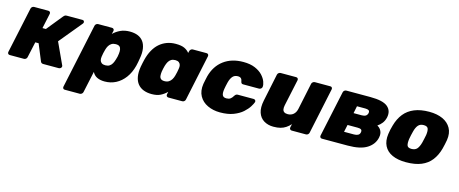

<svg xmlns="http://www.w3.org/2000/svg" viewBox="-42 -1116 4519 1892"><g transform="rotate(15 2217.5 -170.0)"><path d="M23 0Q12 0 6 -7.5Q0 -15 2 -26L102 -494Q104 -505 113 -512.5Q122 -520 133 -520H278Q289 -520 295 -512.5Q301 -505 299 -494L266 -340H301L433 -503Q437 -508 444.5 -514Q452 -520 465 -520H626Q636 -520 641 -513.5Q646 -507 645 -498Q644 -491 637 -483L448 -254L549 -35Q550 -33 551 -30Q552 -27 551 -22Q550 -13 541.5 -6.5Q533 0 523 0H365Q354 0 347.5 -4.5Q341 -9 338 -16L268 -186H234L199 -26Q197 -15 188 -7.5Q179 0 168 0Z M635 190Q624 190 618.5 182.5Q613 175 615 164L755 -494Q757 -505 766 -512.5Q775 -520 786 -520H927Q938 -520 944.5 -512.5Q951 -505 949 -494L941 -461Q971 -491 1012.5 -510.5Q1054 -530 1108 -530Q1155 -530 1189.5 -516Q1224 -502 1245.5 -473.5Q1267 -445 1274 -401Q1281 -357 1270 -298Q1267 -277 1263.5 -260Q1260 -243 1255 -221Q1236 -147 1197.5 -95.5Q1159 -44 1107 -17Q1055 10 993 10Q947 10 915 -5.5Q883 -21 867 -54L820 164Q818 175 808.5 182.5Q799 190 789 190ZM958 -146Q984 -146 1000.5 -156.5Q1017 -167 1027.5 -185.5Q1038 -204 1045 -228Q1050 -243 1054 -260Q1058 -277 1059 -292Q1062 -316 1059 -334.5Q1056 -353 1044 -363.5Q1032 -374 1005 -374Q980 -374 962.5 -363Q945 -352 934.5 -334Q924 -316 918 -294Q912 -273 908.5 -256.5Q905 -240 902 -219Q899 -198 903 -182Q907 -166 920.5 -156Q934 -146 958 -146Z M1472 10Q1426 10 1389.5 -4Q1353 -18 1329.5 -47Q1306 -76 1298 -120Q1290 -164 1300 -223Q1304 -245 1307.5 -261Q1311 -277 1316 -298Q1330 -354 1354 -397.5Q1378 -441 1411 -470Q1444 -499 1485.5 -514.5Q1527 -530 1576 -530Q1635 -530 1666.5 -514.5Q1698 -499 1716 -475L1721 -494Q1723 -505 1732 -512.5Q1741 -520 1751 -520H1892Q1903 -520 1909 -512.5Q1915 -505 1913 -494L1814 -26Q1812 -15 1803 -7.5Q1794 0 1783 0H1642Q1631 0 1624.5 -7.5Q1618 -15 1620 -26L1626 -54Q1596 -25 1561 -7.5Q1526 10 1472 10ZM1562 -146Q1588 -146 1605.5 -157Q1623 -168 1634 -186Q1645 -204 1651 -226Q1657 -248 1660.5 -264.5Q1664 -281 1667 -301Q1671 -322 1667 -338Q1663 -354 1650 -364Q1637 -374 1613 -374Q1588 -374 1571 -363.5Q1554 -353 1543.5 -334.5Q1533 -316 1526 -292Q1522 -277 1518 -260Q1514 -243 1512 -228Q1509 -204 1511 -185.5Q1513 -167 1525 -156.5Q1537 -146 1562 -146Z M2169 10Q2100 10 2043 -16.5Q1986 -43 1957.5 -94.5Q1929 -146 1940 -219Q1943 -235 1948 -259Q1953 -283 1957 -300Q1986 -410 2066.5 -470Q2147 -530 2266 -530Q2337 -530 2386 -509Q2435 -488 2463.5 -457Q2492 -426 2503.5 -394.5Q2515 -363 2512 -342Q2511 -331 2501.5 -323.5Q2492 -316 2482 -316H2320Q2309 -316 2303.5 -321Q2298 -326 2296 -336Q2293 -358 2282.5 -369Q2272 -380 2249 -380Q2217 -380 2197.5 -358.5Q2178 -337 2167 -295Q2162 -274 2158 -256Q2154 -238 2152 -224Q2145 -181 2154.5 -160.5Q2164 -140 2195 -140Q2220 -140 2235 -150.5Q2250 -161 2263 -183Q2269 -193 2276.5 -198.5Q2284 -204 2295 -204H2457Q2468 -204 2474.5 -196Q2481 -188 2478 -177Q2472 -159 2453 -128.5Q2434 -98 2398.5 -66Q2363 -34 2306.5 -12Q2250 10 2169 10Z M2714 10Q2659 10 2617.5 -15Q2576 -40 2559 -90Q2542 -140 2558 -216L2616 -494Q2618 -505 2627.5 -512.5Q2637 -520 2648 -520H2806Q2817 -520 2823 -512.5Q2829 -505 2827 -494L2769 -223Q2764 -198 2767 -181Q2770 -164 2783 -155Q2796 -146 2819 -146Q2853 -146 2876.5 -166Q2900 -186 2908 -223L2965 -494Q2967 -505 2976.5 -512.5Q2986 -520 2997 -520H3155Q3166 -520 3171.5 -512.5Q3177 -505 3175 -494L3076 -26Q3074 -15 3065 -7.5Q3056 0 3045 0H2899Q2889 0 2882.5 -7.5Q2876 -15 2878 -26L2886 -62Q2864 -38 2840 -22Q2816 -6 2786 2Q2756 10 2714 10Z M3208 0Q3197 0 3191 -7.5Q3185 -15 3187 -26L3287 -494Q3289 -505 3298 -512.5Q3307 -520 3318 -520H3564Q3692 -520 3740.5 -479Q3789 -438 3774 -368Q3766 -333 3747 -308.5Q3728 -284 3702 -267Q3722 -256 3734 -240Q3746 -224 3750.5 -203.5Q3755 -183 3749 -156Q3734 -85 3667 -42.5Q3600 0 3471 0ZM3401 -122H3503Q3527 -122 3543 -130.5Q3559 -139 3563 -159Q3567 -180 3556 -188Q3545 -196 3519 -196H3417ZM3444 -324H3528Q3553 -324 3567.5 -333Q3582 -342 3587 -362Q3591 -383 3579 -390.5Q3567 -398 3544 -398H3459Z M4066 10Q3983 10 3926 -16Q3869 -42 3843.5 -92.5Q3818 -143 3828 -214Q3831 -235 3836 -260Q3841 -285 3848 -306Q3868 -378 3908 -428Q3948 -478 4011.5 -504Q4075 -530 4163 -530Q4243 -530 4300 -504Q4357 -478 4385 -428Q4413 -378 4402 -306Q4398 -285 4393 -260Q4388 -235 4382 -214Q4363 -143 4324 -92.5Q4285 -42 4222 -16Q4159 10 4066 10ZM4086 -131Q4123 -131 4142 -153Q4161 -175 4173 -219Q4177 -234 4182.5 -260Q4188 -286 4191 -301Q4197 -344 4188.5 -366.5Q4180 -389 4143 -389Q4107 -389 4087.5 -366.5Q4068 -344 4057 -301Q4053 -286 4047 -260Q4041 -234 4039 -219Q4033 -175 4041 -153Q4049 -131 4086 -131Z"/></g></svg>

Font: Rubik ExtraBold
Style: Italic
Weight: 800
Italic angle: -12°
Designer: Hubert and Fischer
Foundry: Hubert and Fischer
Version: Version 2.300;gftools[0.9.30]